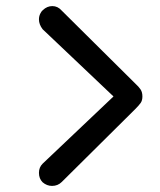

<svg xmlns="http://www.w3.org/2000/svg" viewBox="-20 -657 525 631"><path d="M424 -383 183 -622Q170 -637 152 -637Q135 -637 121 -624Q116 -620 112 -611.5Q108 -603 108 -593Q108 -577 120 -561L353 -340L120 -119Q108 -107 108 -89Q108 -70 120 -58Q134 -46 151 -46Q170 -46 183 -59L424 -298Q437 -311 442.5 -319Q448 -327 448 -340Q448 -354 442 -363Q436 -372 424 -383Z"/></svg>

Font: SN Pro
Style: Italic
Weight: 400
Italic angle: -9°
Designer: Tobias Whetton
Foundry: Supernotes
Version: Version 1.003